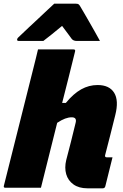

<svg xmlns="http://www.w3.org/2000/svg" viewBox="-48 -1018 668 1041"><path d="M481 -557Q545 -557 571 -515Q597 -473 577 -394Q564 -340 550 -286Q536 -232 522 -177Q520 -171 523 -168Q525 -165 531 -165H562Q552 -126 542.5 -86.5Q533 -47 523 -8Q520 3 509 3H426Q380 3 350.5 -18Q321 -39 311 -73.5Q301 -108 311 -150Q324 -199 336.5 -248.5Q349 -298 362 -352Q370 -382 341 -382Q324 -382 305 -375Q286 -368 262 -352Q240 -264 218 -176Q196 -88 174 0H-19Q-30 0 -27 -11Q54 -331 134 -652Q141 -679 147 -704Q153 -729 158 -750H351Q362 -750 359 -739Q342 -670 324.5 -600Q307 -530 289 -460H309Q350 -510 392 -533.5Q434 -557 481 -557ZM246 -998H363Q374 -998 378.5 -994.5Q383 -991 389 -980Q395 -970 407.5 -948.5Q420 -927 435.5 -900Q451 -873 466.5 -845.5Q482 -818 494 -796H368Q350 -796 341 -807Q335 -815 323 -831.5Q311 -848 289 -877H288Q254 -849 230.5 -830Q207 -811 187 -796H54Q43 -796 45 -805Q46 -810 50 -814Q54 -818 70 -833Q84 -847 108.5 -869.5Q133 -892 159.5 -917Q186 -942 209.5 -964Q233 -986 246 -998Z"/></svg>

Font: Recursive Sn Lnr St Blk
Style: Italic
Weight: 900
Italic angle: -15°
Version: Version 1.079;hotconv 1.0.112;makeotfexe 2.5.65598; ttfautoh